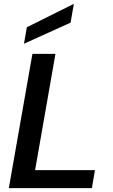

<svg xmlns="http://www.w3.org/2000/svg" viewBox="-20 -981 588 1001"><path d="M26 0 149 -700H269L163 -94H475L459 0ZM105 -753 120 -839 365 -961 348 -863Z"/></svg>

Font: DM Sans 24pt SemiBold
Style: Italic
Weight: 600
Italic angle: -10°
Designer: Colophon Foundry, Jonny Pinhorn
Foundry: Colophon Foundry
Version: Version 4.004;gftools[0.9.30]